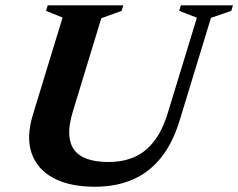

<svg xmlns="http://www.w3.org/2000/svg" viewBox="-20 -690 897 723"><path d="M254 -269Q234.6 -204.7 243.4 -162.7Q252.1 -120.7 288.7 -100.4Q325.3 -80 388.9 -80Q442.7 -80 485.3 -98.4Q527.9 -116.8 559.8 -157.7Q591.8 -198.5 612.2 -265.9L721.4 -623.3L654.8 -649.1L661.1 -670H857.2L850.9 -649.1L774.4 -622.8L656.4 -236.2Q630.7 -151.7 586.3 -96.2Q541.9 -40.8 479.6 -13.8Q417.2 13.2 337 13.2Q243.4 13.2 182 -19.2Q120.7 -51.6 99.3 -112.2Q78 -172.7 103.7 -257.6L215.7 -624L153.3 -649.1L159.7 -670H444.3L438 -649.1L361.5 -621.5Z"/></svg>

Font: Newsreader Text
Style: Italic
Weight: 400
Italic angle: -17°
Designer: Hugues Gentile
Foundry: Production Type
Version: Version 1.001